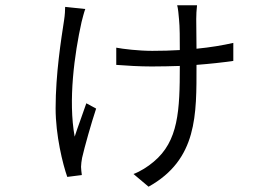

<svg xmlns="http://www.w3.org/2000/svg" viewBox="-20 -617 1040 725"><path d="M302 -583 226 -591C226 -579 225 -560 222 -541C211 -469 190 -338 190 -208C190 -106 217 3 234 51L289 44C288 36 286 21 286 13C286 4 288 -10 290 -21C299 -61 325 -153 343 -207L306 -227C292 -185 273 -136 262 -101C237 -237 261 -413 288 -534C292 -549 297 -570 302 -583ZM419 -437V-372C459 -369 506 -366 553 -366C591 -366 626 -367 659 -368C659 -199 654 -84 560 -6C539 12 509 31 484 40L541 88C726 -15 722 -184 722 -370V-372C774 -376 820 -381 861 -387V-455C821 -446 774 -438 722 -433L721 -545C721 -561 722 -580 724 -597H649C652 -589 655 -558 656 -544C659 -516 659 -470 659 -428C626 -426 591 -425 555 -425C503 -425 445 -432 419 -437Z"/></svg>

Font: Noto Sans CJK SC DemiLight
Style: Regular
Weight: 350
Designer: Ryoko NISHIZUKA 西塚涼子 (kana, bopomofo & ideographs); Paul D. Hunt (Latin, Greek & Cyrillic); Sandoll Communications 산돌커뮤니
Foundry: Adobe
Version: Version 2.004;hotconv 1.0.118;makeotfexe 2.5.65603